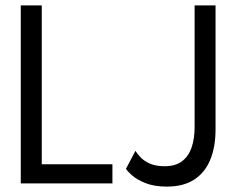

<svg xmlns="http://www.w3.org/2000/svg" viewBox="-20 -680 882 712"><path d="M57 -660H134.9V-70.9H396.9V0H57ZM779.3 -200.4Q779.3 -134.6 759.5 -87Q739.6 -39.4 699.6 -13.7Q659.6 12 599.3 12Q551.6 12 519.2 -1.1Q486.9 -14.1 469.2 -30.1Q451.4 -46.1 447.1 -53.9L482.2 -120.6Q487.6 -111.5 499.9 -98Q512.1 -84.4 534.3 -74Q556.6 -63.6 590.6 -63.6Q630.8 -63.6 655.2 -82.2Q679.6 -100.9 690.7 -133.6Q701.7 -166.4 701.7 -208.3V-660H779.3Z"/></svg>

Font: League Spartan Extralight
Style: Regular
Weight: 200
Foundry: The League of Moveable Type
Version: Version 2.300; ttfautohint (v1.8.3)